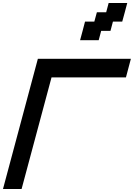

<svg xmlns="http://www.w3.org/2000/svg" viewBox="-20 -1270 899 1290"><path d="M0 0H125L326.2 -750H826.2Q831.5 -770.5 842.8 -812.5Q854 -854.5 859.4 -875H234.4Q195.3 -729 117.2 -437.5Q39.1 -146 0 0ZM518.1 -1000H643.1L659.7 -1062.5H722.2L738.8 -1125H801.3Q807.1 -1146 818.4 -1187.5Q829.6 -1229 835 -1250H710L693.4 -1187.5H630.9L613.8 -1125H551.3Q545.9 -1104 534.9 -1062.3Q523.9 -1020.5 518.1 -1000Z"/></svg>

Font: Faithful 32x
Style: Oblique
Weight: 400
Foundry: Faithful Resource Pack
Version: Version 1.0; January 27, 2023